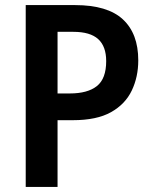

<svg xmlns="http://www.w3.org/2000/svg" viewBox="-20 -734 603 754"><path d="M275 -714Q402 -714 462.5 -658Q523 -602 523 -497Q523 -432 497.5 -378.5Q472 -325 416 -293.5Q360 -262 266 -262H206V0H81V-714ZM268 -609H206V-367H254Q324 -367 360.5 -396Q397 -425 397 -494Q397 -552 365.5 -580.5Q334 -609 268 -609Z"/></svg>

Font: Noto Sans Hebrew SemiCondensed SemiBold
Style: Regular
Weight: 600
Width: 4
Designer: Monotype Design Team
Foundry: Monotype Imaging Inc.
Version: Version 2.004; ttfautohint (v1.8.4.7-5d5b)